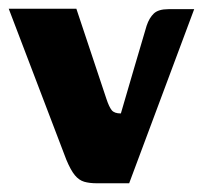

<svg xmlns="http://www.w3.org/2000/svg" viewBox="-30 -420 470 440"><path d="M192 0Q175 0 163 -3.5Q151 -7 141.5 -18.5Q132 -30 122 -54L-10 -400H145L214 -193Q220 -175 226 -167.5Q232 -160 247 -160Q262 -211 276.5 -261Q291 -311 306 -361Q312 -379 322.5 -389Q333 -399 356 -399H415L266 0Z"/></svg>

Font: r_Genos
Style: Bold
Weight: 700
Designer: Robert E. Leuschke
Foundry: Robert E. Leuschke
Version: Version 2.000;June 29, 2024;FontCreator 14.0.0.2814 32-bit